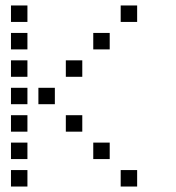

<svg xmlns="http://www.w3.org/2000/svg" viewBox="-20 -700 640 700"><path d="M21 -680Q20 -680 20 -680Q20 -680 20 -679V-621Q20 -620 20 -620Q20 -620 21 -620H79Q80 -620 80 -620Q80 -620 80 -621V-679Q80 -680 80 -680Q80 -680 79 -680ZM421 -680Q420 -680 420 -680Q420 -680 420 -679V-621Q420 -620 420 -620Q420 -620 421 -620H479Q480 -620 480 -620Q480 -620 480 -621V-679Q480 -680 480 -680Q480 -680 479 -680ZM21 -580Q20 -580 20 -580Q20 -580 20 -579V-521Q20 -520 20 -520Q20 -520 21 -520H79Q80 -520 80 -520Q80 -520 80 -521V-579Q80 -580 80 -580Q80 -580 79 -580ZM321 -580Q320 -580 320 -580Q320 -580 320 -579V-521Q320 -520 320 -520Q320 -520 321 -520H379Q380 -520 380 -520Q380 -520 380 -521V-579Q380 -580 380 -580Q380 -580 379 -580ZM21 -480Q20 -480 20 -480Q20 -480 20 -479V-421Q20 -420 20 -420Q20 -420 21 -420H79Q80 -420 80 -420Q80 -420 80 -421V-479Q80 -480 80 -480Q80 -480 79 -480ZM221 -480Q220 -480 220 -480Q220 -480 220 -479V-421Q220 -420 220 -420Q220 -420 221 -420H279Q280 -420 280 -420Q280 -420 280 -421V-479Q280 -480 280 -480Q280 -480 279 -480ZM21 -380Q20 -380 20 -380Q20 -380 20 -379V-321Q20 -320 20 -320Q20 -320 21 -320H79Q80 -320 80 -320Q80 -320 80 -321V-379Q80 -380 80 -380Q80 -380 79 -380ZM121 -380Q120 -380 120 -380Q120 -380 120 -379V-321Q120 -320 120 -320Q120 -320 121 -320H179Q180 -320 180 -320Q180 -320 180 -321V-379Q180 -380 180 -380Q180 -380 179 -380ZM21 -280Q20 -280 20 -280Q20 -280 20 -279V-221Q20 -220 20 -220Q20 -220 21 -220H79Q80 -220 80 -220Q80 -220 80 -221V-279Q80 -280 80 -280Q80 -280 79 -280ZM221 -280Q220 -280 220 -280Q220 -280 220 -279V-221Q220 -220 220 -220Q220 -220 221 -220H279Q280 -220 280 -220Q280 -220 280 -221V-279Q280 -280 280 -280Q280 -280 279 -280ZM21 -180Q20 -180 20 -180Q20 -180 20 -179V-121Q20 -120 20 -120Q20 -120 21 -120H79Q80 -120 80 -120Q80 -120 80 -121V-179Q80 -180 80 -180Q80 -180 79 -180ZM321 -180Q320 -180 320 -180Q320 -180 320 -179V-121Q320 -120 320 -120Q320 -120 321 -120H379Q380 -120 380 -120Q380 -120 380 -121V-179Q380 -180 380 -180Q380 -180 379 -180ZM21 -80Q20 -80 20 -80Q20 -80 20 -79V-21Q20 -20 20 -20Q20 -20 21 -20H79Q80 -20 80 -20Q80 -20 80 -21V-79Q80 -80 80 -80Q80 -80 79 -80ZM421 -80Q420 -80 420 -80Q420 -80 420 -79V-21Q420 -20 420 -20Q420 -20 421 -20H479Q480 -20 480 -20Q480 -20 480 -21V-79Q480 -80 480 -80Q480 -80 479 -80Z"/></svg>

Font: Doto Medium
Style: Regular
Weight: 500
Monospace: yes
Version: Version 1.000